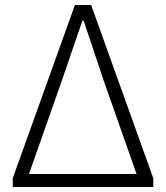

<svg xmlns="http://www.w3.org/2000/svg" viewBox="-20 -749 665 769"><path d="M31 0H594V-35L345 -729H280L31 -35ZM96 -52 227 -424 310 -666H315L396 -424L527 -52Z"/></svg>

Font: Noto Sans Japanese Light
Style: Regular
Weight: 300
Designer: Ryoko NISHIZUKA (kana & ideographs); Paul D. Hunt (Latin, Greek & Cyrillic); Wenlong ZHANG (bopomofo); Sandoll Communica
Foundry: Adobe Systems Incorporated
Version: Version 1.000;PS 1;hotconv 1.0.78;makeotf.lib2.5.61930